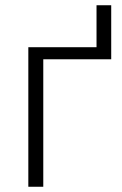

<svg xmlns="http://www.w3.org/2000/svg" viewBox="-20 -712 464 732"><path d="M404 -692V-486H145V0H88V-532H348V-692Z"/></svg>

Font: BC Sans Light
Style: Regular
Weight: 300
Designer: Monotype Design Team
Foundry: Monotype Imaging Inc.
Version: Version 2.000;GOOG;noto-source:20170915:90ef993387c0